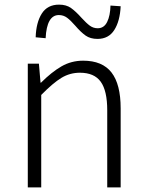

<svg xmlns="http://www.w3.org/2000/svg" viewBox="-20 -809 632 829"><path d="M100 -534H148L155 -452H157Q203 -498 245.5 -522.5Q288 -547 339 -547Q422 -547 461.5 -496Q501 -445 501 -341V0H443V-333Q443 -417 415 -456Q387 -495 325 -495Q282 -495 245.5 -473Q209 -451 158 -399V0H100ZM305 -698Q285 -721 269.5 -732.5Q254 -744 234 -744Q182 -744 177 -644L134 -648Q136 -712 160.5 -750.5Q185 -789 235 -789Q266 -789 286.5 -774.5Q307 -760 332 -732Q353 -709 368 -698Q383 -687 402 -687Q429 -687 442.5 -714Q456 -741 457 -785L501 -782Q498 -718 473.5 -679.5Q449 -641 401 -641Q370 -641 349.5 -655.5Q329 -670 305 -698Z"/></svg>

Font: Merged Yaku Han JP Light
Style: Regular
Weight: 300
Designer: Ryoko NISHIZUKA 西塚涼子 (kana, bopomofo & ideographs); Paul D. Hunt (Latin, Greek & Cyrillic); Sandoll Communications 산돌커뮤니
Foundry: Adobe
Version: Version 2.004